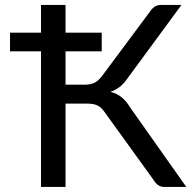

<svg xmlns="http://www.w3.org/2000/svg" viewBox="-20 -736 760 756"><path d="M713.5 0H626.5Q612 0 601.8 -7.8Q591.5 -15.5 582.5 -30.5L393 -293Q380 -312.5 365 -320.2Q350 -328 324 -328H238V0H141.5V-534H19.5V-607.5H141.5V-716.5H238V-607.5H380.5V-534H238V-402.5H312.5Q335 -402.5 350.8 -409.5Q366.5 -416.5 382 -437L569.5 -689Q577 -701 587.8 -708.8Q598.5 -716.5 613 -716.5H694.5L478 -422Q453.5 -387.5 415 -374.5Q441.5 -367.5 459.8 -352.2Q478 -337 494.5 -310Z"/></svg>

Font: Lato
Style: Regular
Weight: 400
Designer: Lukasz Dziedzic with Adam Twardoch and Botio Nikoltchev
Foundry: tyPoland Lukasz Dziedzic
Version: Version 2.010; 2014-09-01; http://www.latofonts.com/; ttfaut